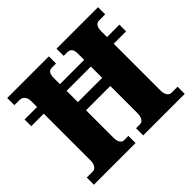

<svg xmlns="http://www.w3.org/2000/svg" viewBox="-165 -916 1118 1118"><g transform="rotate(-45 393.5 -357.0)"><path d="M20 0H363V-59H328C306 -59 294 -81 294 -111V-339H494V-117C494 -81 482 -59 456 -59H426V0H768V-59H718C697 -59 682 -80 682 -113V-499H784V-554H682V-602C682 -639 696 -655 718 -655H768V-714H426V-655H455C483 -655 494 -639 494 -602V-554H294V-605C294 -639 306 -655 328 -655H363V-714H20V-655H61C87 -655 106 -639 106 -600V-554H3V-499H106V-111C106 -81 91 -59 70 -59H20ZM294 -406V-499H494V-406Z"/></g></svg>

Font: Noto Serif Tamil SemiCondensed Black
Style: Italic
Weight: 900
Width: 4
Italic angle: -12°
Designer: Indian Type Foundry, Tom Grace, and the Monotype Design Team
Foundry: Monotype Imaging Inc.
Version: Version 2.003